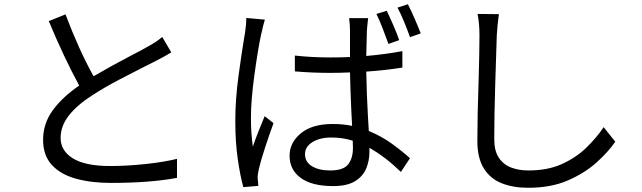

<svg xmlns="http://www.w3.org/2000/svg" viewBox="-20 -843 3040 909"><path d="M748 -668 791 -595Q758 -575 715 -553Q695 -543 667 -529Q611 -501 542.5 -465Q474 -429 414 -390Q344 -345 305.5 -295.5Q267 -246 267 -190Q267 -129 325.5 -93Q384 -57 501 -57Q582 -57 670 -66.5Q758 -76 818 -91V-1Q691 23 505 23Q412 23 339.5 3Q267 -17 225.5 -62Q184 -107 184 -181Q184 -258 229.5 -320.5Q275 -383 355 -438Q283 -570 211 -743L290 -775Q354 -606 423 -482Q514 -535 597 -578Q646 -603 677 -621Q719 -643 748 -668Z M1870 -653 1819 -635Q1807 -668 1792 -707.5Q1777 -747 1762 -777L1811 -792Q1825 -763 1842 -724Q1859 -685 1870 -653ZM1146 -758 1234 -750Q1230 -738 1225.5 -719.5Q1221 -701 1218 -686Q1217 -685 1217 -684Q1201 -609 1184.5 -488.5Q1168 -368 1168 -285Q1168 -212 1177 -149Q1189 -184 1204.5 -223Q1220 -262 1233 -293L1275 -260Q1255 -206 1234.5 -143Q1214 -80 1205 -41Q1203 -31 1201 -18.5Q1199 -6 1200 3Q1201 11 1202 21Q1202 30 1203 37L1132 43Q1117 -11 1105.5 -91Q1094 -171 1094 -271Q1094 -371 1109 -482Q1124 -593 1136 -664Q1138 -677 1140 -687Q1146 -727 1146 -758ZM1651 -143Q1651 -157 1650 -177Q1602 -192 1549 -192Q1494 -192 1459 -170Q1424 -148 1424 -113Q1424 -76 1457 -56Q1490 -36 1543 -36Q1606 -36 1628.5 -65Q1651 -94 1651 -143ZM1885 -601V-523Q1803 -510 1714 -504Q1716 -393 1722 -291Q1724 -256 1726 -223Q1786 -198 1834 -163.5Q1882 -129 1921 -94L1878 -29Q1805 -100 1729 -143V-124Q1729 -83 1714 -46Q1699 -9 1661.5 14.5Q1624 38 1557 38Q1457 38 1404 -0.5Q1351 -39 1351 -106Q1351 -168 1404.5 -212Q1458 -256 1555 -256Q1605 -256 1647 -247Q1645 -284 1643 -325Q1639 -414 1637 -500Q1636 -500 1634 -500Q1589 -498 1542 -498Q1458 -498 1376 -505V-580Q1457 -571 1544 -571Q1591 -571 1637 -573V-696Q1637 -709 1636 -726Q1635 -743 1633 -757H1723Q1719 -727 1717 -697Q1716 -652 1714 -578Q1806 -586 1885 -601ZM1862 -807 1911 -823Q1926 -794 1943 -755Q1960 -716 1972 -685L1921 -667Q1909 -701 1893.5 -739Q1878 -777 1862 -807Z M2241 -777 2342 -776Q2335 -727 2332 -677Q2329 -587 2324.5 -440.5Q2320 -294 2320 -183Q2320 -129 2341.5 -96.5Q2363 -64 2399.5 -50Q2436 -36 2482 -36Q2573 -36 2639.5 -66Q2706 -96 2754.5 -142.5Q2803 -189 2838 -241L2893 -172Q2860 -124 2804.5 -74Q2749 -24 2669 11Q2589 46 2480 46Q2409 46 2355 24.5Q2301 3 2270.5 -46Q2240 -95 2240 -175Q2240 -295 2246 -465Q2250 -605 2250 -677Q2250 -731 2241 -777Z"/></svg>

Font: Noto Sans CJK KR Regular (TTF)
Style: Regular
Weight: 400
Designer: Ryoko NISHIZUKA 西塚涼子 (kana & ideographs); Paul D. Hunt (Latin, Greek & Cyrillic); Wenlong ZHANG 张文龙 (bopomofo); Sandoll 
Foundry: Adobe Systems Incorporated
Version: Version 1.004;PS 1.004;hotconv 1.0.82;makeotf.lib2.5.63406